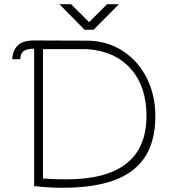

<svg xmlns="http://www.w3.org/2000/svg" viewBox="-20 -883 819 911"><path d="M181 4 142 0V-652Q122 -652 111 -649Q100 -646 91 -640Q83 -633 80 -624Q77 -615 76 -602H38Q40 -645 66 -669Q90 -691 143 -691L402 -690Q493 -687 564.5 -640Q636 -593 676.5 -512.5Q717 -432 717 -331Q717 -158 609.5 -75Q502 8 277 8Q229 8 181 4ZM675 -333Q675 -473 600 -557Q525 -641 392 -650H184V-36Q236 -32 295 -32Q675 -32 675 -333ZM317 -863 403 -778 488 -863H544L424 -742H381L262 -863Z"/></svg>

Font: Bellota Light
Style: Regular
Weight: 300
Designer: Kemie Guaida
Foundry: Kemie Guaida
Version: Version 4.001